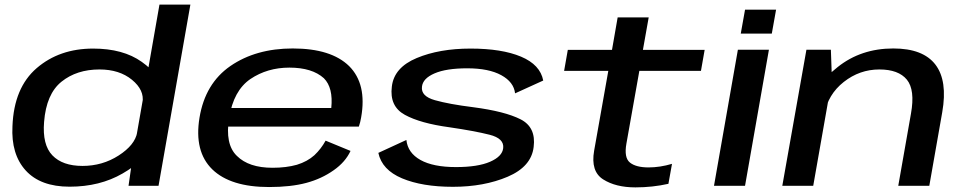

<svg xmlns="http://www.w3.org/2000/svg" viewBox="-20 -805 4188 832"><path d="M537 0H667L805 -785H671L552 -105ZM281.5 4Q412.5 4 511.2 -53.2Q610 -110.5 619.5 -161L574.5 -231Q564.5 -176.5 494.2 -131.2Q424 -86 337.5 -86Q251 -86 207 -131.8Q163 -177.5 171 -276.5Q180.5 -398 246.5 -451Q312.5 -504 411 -504Q497.5 -504 552 -459.2Q606.5 -414.5 597.5 -360L665.5 -429Q675 -479.5 594.2 -537Q513.5 -594.5 383.5 -594.5Q237.5 -594.5 139 -509.8Q40.5 -425 34 -258.5Q27.5 -136.5 91.5 -66.2Q155.5 4 281.5 4Z M1146 5.5 1161 -78Q1058 -78 1006.5 -129.5Q954 -180 973 -294.5Q992 -412.5 1065 -462.5Q1138.5 -512 1234 -512Q1332.5 -512 1383.5 -466Q1424.5 -425 1415.5 -337H967L953 -256.5H1535Q1541.5 -275 1545 -296.5Q1570.5 -441 1493 -518.5Q1415 -595 1248.5 -595Q1089 -595 978.5 -519Q869 -443.5 844.5 -295Q820.5 -148.5 900 -71Q979 5.5 1146 5.5ZM1161 -78 1146 5.5Q1240.5 5.5 1307.5 -12.5Q1373 -30 1425.5 -67Q1476.5 -102.5 1499 -151L1391 -195.5Q1371.5 -160 1342.5 -132.5Q1312 -105 1266.5 -91Q1220 -78 1161 -78Z M1942.5 4.5Q2077.5 4.5 2180 -39.2Q2282.5 -83 2292.5 -168Q2303.5 -253.5 2235.8 -288Q2168 -322.5 2030 -340.5Q1926 -353.5 1864.8 -370.8Q1803.5 -388 1808.5 -429Q1812 -465 1863 -487Q1914 -509 2004.5 -509Q2098 -509 2152.2 -479.2Q2206.5 -449.5 2212 -400.5L2334 -456Q2321 -524.5 2237.8 -559.5Q2154.5 -594.5 2019 -594.5Q1884 -594.5 1785.8 -553.5Q1687.5 -512.5 1678 -430Q1667 -344.5 1734.2 -307.5Q1801.5 -270.5 1927.5 -253.5Q2037 -237.5 2101.2 -221.2Q2165.5 -205 2160.5 -163Q2156.5 -127 2103.5 -104Q2050.5 -81 1956 -81Q1857 -81 1802 -111.8Q1747 -142.5 1741 -198.5L1619.5 -142.5Q1635 -69 1722.2 -32.2Q1809.5 4.5 1942.5 4.5Z M2733.5 7Q2807.5 7 2876.5 -8.5L2892 -95Q2839.5 -79.5 2790.5 -79.5Q2736 -79.5 2709.8 -100.5Q2683.5 -121.5 2694.5 -183L2750.5 -498H3017.5L3033.5 -589H2766L2791 -729.5H2656.5L2632 -589H2440.5L2424.5 -498H2616L2554.5 -151.5Q2539 -62.5 2593.5 -27.8Q2648 7 2733.5 7Z M3074 0H3208.5L3312 -589.5H3177.5ZM3208.5 -763 3190 -659.5H3324.5L3343 -763Z M3370 0H3504L3585 -460L3580.5 -589.5H3474.5ZM3872.5 0H4007L4063 -318.5Q4087 -455 4033.5 -525Q3980 -595 3851 -595Q3711 -595 3610 -514.5Q3509 -434 3495 -355.5L3552.5 -310.5Q3567.5 -395.5 3636.2 -449.8Q3705 -504 3790.5 -504Q3873.5 -504 3909.8 -459.8Q3946 -415.5 3927.5 -312.5Z"/></svg>

Font: Anybody Expanded Medium
Style: Italic
Weight: 500
Width: 7
Italic angle: -10°
Version: Version 1.113;gftools[0.9.25]